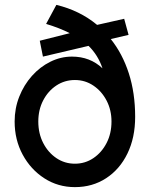

<svg xmlns="http://www.w3.org/2000/svg" viewBox="-20 -760 614 787"><path d="M287 7Q218 7 162 -29Q106 -65 73 -126Q40 -187 40 -262Q40 -316 59 -364Q78 -412 111 -449Q144 -486 186.5 -507Q229 -528 275 -528Q349 -528 400 -480Q382 -534 343 -572L156 -528L143 -593L266 -624Q225 -645 169 -662L211 -740Q307 -717 378 -658L489 -683L507 -617L434 -600Q482 -540 508 -459.5Q534 -379 534 -281Q534 -196 502.5 -131Q471 -66 415 -29.5Q359 7 287 7ZM287 -89Q329 -89 363 -112Q397 -135 417 -174Q437 -213 437 -262Q437 -309 417 -347.5Q397 -386 363 -409Q329 -432 287 -432Q245 -432 211 -409.5Q177 -387 157 -348.5Q137 -310 137 -262Q137 -213 157 -174Q177 -135 211 -112Q245 -89 287 -89Z"/></svg>

Font: Lexend Deca
Style: Regular
Weight: 400
Designer: Bonnie Shaver-Troup, Thomas Jockin
Foundry: Lexend
Version: Version 1.008; ttfautohint (v1.8.4.7-5d5b)